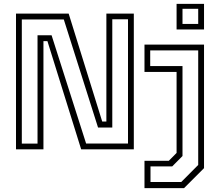

<svg xmlns="http://www.w3.org/2000/svg" viewBox="-20 -770 1134 990"><path d="M92.5 -29.5H173.5V-588H246L424 -30H640V-670.5H559V-112.5H485.5L309 -669.5H92.5ZM62.5 0V-700H334L507 -143.5H528.5V-700H670V0H398.5L224.5 -558H204V0ZM725 200V59H850.5L890.5 18.5V-399H725V-540H1032V97L929 200ZM756 168.5H914.5L1002 80.5V-510H754.5V-429.5H921V34.5L868 88H756ZM890.5 -618V-750H1032V-618ZM921 -646.5H1002V-724.5H921Z"/></svg>

Font: Tourney Thin Light
Style: Regular
Weight: 300
Version: Version 1.015